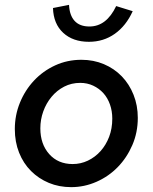

<svg xmlns="http://www.w3.org/2000/svg" viewBox="-20 -760 629 790"><path d="M41 0ZM41 -229Q41 -286 62 -337.5Q83 -389 120 -428.5Q157 -468 207 -491Q257 -514 315 -514Q365 -514 407.5 -496Q450 -478 481 -446Q512 -414 529.5 -370Q547 -326 547 -275Q547 -215 524.5 -163Q502 -111 464.5 -72.5Q427 -34 377 -12Q327 10 273 10Q223 10 181 -7.5Q139 -25 107.5 -56.5Q76 -88 58.5 -132Q41 -176 41 -229ZM279 -85Q312 -85 341.5 -99Q371 -113 393.5 -138Q416 -163 429 -197Q442 -231 442 -272Q442 -303 432.5 -330Q423 -357 405.5 -376.5Q388 -396 363.5 -407.5Q339 -419 310 -419Q274 -419 244 -403.5Q214 -388 192 -361.5Q170 -335 158 -301.5Q146 -268 146 -232Q146 -167 182.5 -126Q219 -85 279 -85ZM348 -651Q418 -651 458 -735Q475 -730 492 -724.5Q509 -719 526 -714Q499 -654 452.5 -621Q406 -588 346 -588Q280 -588 240 -625Q200 -662 198 -727Q215 -730 231 -733.5Q247 -737 264 -740Q266 -697 287 -674Q308 -651 348 -651Z"/></svg>

Font: Rosa Sans Medium
Style: Italic
Weight: 500
Italic angle: -12°
Designer: Pentagram / MCKL
Foundry: Pentagram / MCKL
Version: Version 1.005;September 16, 2019;FontCreator 11.5.0.2425 64-